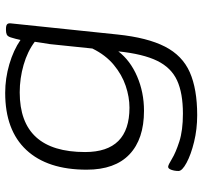

<svg xmlns="http://www.w3.org/2000/svg" viewBox="-40 -528 780 740"><g transform="rotate(-90 350.0 -158.0)"><path d="M276 212Q222 212 173 200Q124 188 92.5 171Q61 154 61 140Q61 125 65.5 112.5Q70 100 77 100Q84 100 107.5 114.5Q131 129 174 143Q217 157 282 157Q361 157 410 134.5Q459 112 485.5 58Q512 4 522 -92Q487 -46 425.5 -19.5Q364 7 293 7Q184 7 125 -49Q66 -105 66 -214Q66 -365 142 -446.5Q218 -528 362 -528Q418 -528 472.5 -512Q527 -496 566 -469Q568 -478 570.5 -488Q573 -498 576 -507Q580 -519 587 -522Q594 -525 604 -525H608Q622 -525 626.5 -520.5Q631 -516 630 -507L587 -95Q575 20 540.5 87.5Q506 155 441.5 183.5Q377 212 276 212ZM305 -49Q346 -49 389 -63.5Q432 -78 470 -109.5Q508 -141 533 -192L550 -356Q552 -369 554.5 -384Q557 -399 559 -414Q522 -442 470 -457Q418 -472 364 -472Q134 -472 134 -220Q134 -49 305 -49Z"/></g></svg>

Font: Asap Expanded Expanded Light
Style: Italic
Weight: 300
Width: 7
Italic angle: -6°
Designer: Pablo Cosgaya
Foundry: Omnibus-Type
Version: Version 3.001; ttfautohint (v1.8.4.7-5d5b)